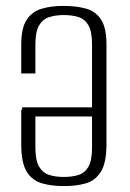

<svg xmlns="http://www.w3.org/2000/svg" viewBox="-20 -619 440 651"><path d="M197 12Q155 12 122 2.5Q89 -7 70.5 -37Q52 -67 52 -130V-247H100V-119Q100 -75 112.5 -54Q125 -33 146.5 -26Q168 -19 196 -19Q225 -19 246.5 -26Q268 -33 280 -54Q292 -75 292 -119V-468Q292 -512 280 -533Q268 -554 246.5 -561Q225 -568 196 -568Q169 -568 147 -561Q125 -554 112.5 -533Q100 -512 100 -468V-370H52V-468Q52 -524 70.5 -552Q89 -580 121.5 -589.5Q154 -599 195 -599Q238 -599 271 -590Q304 -581 322.5 -553Q341 -525 341 -468V-130Q341 -68 322.5 -37.5Q304 -7 271.5 2.5Q239 12 197 12ZM55 -224V-255H304V-224Z"/></svg>

Font: Alumni Sans Light
Style: Regular
Weight: 300
Version: Version 1.018